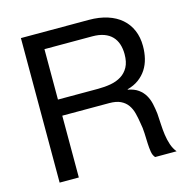

<svg xmlns="http://www.w3.org/2000/svg" viewBox="-105 -815 895 916"><g transform="rotate(-15 342.5 -357.0)"><path d="M371.1 -384.8Q404.3 -384.8 434.1 -390.1Q463.9 -395.5 486.6 -409.7Q509.3 -423.8 522.7 -448.5Q536.1 -473.1 536.1 -512.2Q536.1 -539.1 528.8 -561.5Q521.5 -584 506.1 -600.1Q490.7 -616.2 466.6 -625Q442.4 -633.8 409.2 -633.8H172.9V-384.8ZM414.1 -713.9Q464.8 -713.9 505.1 -700.9Q545.4 -688 573.2 -663.8Q601.1 -639.6 616 -605Q630.9 -570.3 630.9 -526.9Q630.9 -494.1 623.8 -465.3Q616.7 -436.5 601.6 -413.1Q586.4 -389.6 563 -372.3Q539.6 -355 506.8 -346.2V-344.2Q538.1 -338.4 557.6 -324.2Q577.1 -310.1 588.6 -290.5Q600.1 -271 605.5 -246.8Q610.8 -222.7 613.8 -196.8Q615.7 -171.4 616.9 -144Q618.2 -116.7 621.8 -90.8Q625.5 -64.9 633.3 -41.5Q641.1 -18.1 655.8 0H549.8Q539.6 -10.7 536.4 -29.8Q533.2 -48.8 532.2 -72.5Q531.2 -96.2 530.3 -122.8Q529.3 -149.4 523.9 -175.8Q520 -201.7 513.9 -225.1Q507.8 -248.5 495.1 -266.4Q482.4 -284.2 460.9 -294.7Q439.5 -305.2 404.8 -305.2H172.9V0H78.1V-713.9Z"/></g></svg>

Font: XB Khoramshahr
Style: Regular
Weight: 400
Designer: Behnam
Foundry: Irmug
Version: Version 8.005 2009